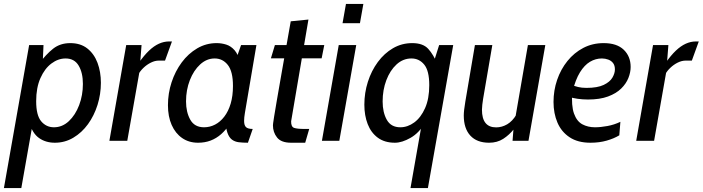

<svg xmlns="http://www.w3.org/2000/svg" viewBox="-56 -720 3594 982"><path d="M-36 242 93 -489.5H166.5L161.5 -376.5L141.5 -391.5Q179.5 -442.5 215.8 -471Q252 -499.5 303.5 -499.5Q356 -499.5 390.8 -472Q425.5 -444.5 442.8 -398.5Q460 -352.5 460 -296.5Q460 -238.5 442.8 -183.5Q425.5 -128.5 394 -85Q362.5 -41.5 319.2 -15.8Q276 10 224.5 10Q178 10 144 -13.8Q110 -37.5 93.5 -94.5L114 -103.5L53 242ZM220 -69Q262.5 -69 296 -100.2Q329.5 -131.5 348.8 -182.2Q368 -233 368 -290.5Q368 -348 346.2 -384.5Q324.5 -421 279.5 -421Q241.5 -421 207 -395.2Q172.5 -369.5 150.8 -320.5Q129 -271.5 129 -202.5Q129 -130 154.8 -99.5Q180.5 -69 220 -69Z M503.5 0 589.5 -489.5H668L657.5 -354.5L595 0ZM652.5 -340.5 654 -398.5Q680.5 -436.5 706 -460.8Q731.5 -485 757 -496.5Q782.5 -508 808.5 -508H823.5L788 -410H755.5Q736.5 -410 715.8 -399.8Q695 -389.5 678 -373.2Q661 -357 652.5 -340.5Z M957 10Q910 10 875.5 -14Q841 -38 822 -81Q803 -124 803 -182Q803 -242.5 821.5 -299Q840 -355.5 873.5 -400.8Q907 -446 952.8 -472.8Q998.5 -499.5 1052 -499.5Q1077 -499.5 1101 -492Q1125 -484.5 1144 -462.8Q1163 -441 1172.5 -399L1144.5 -397.5L1177 -489.5H1255.5L1196.5 -142Q1192.5 -118.5 1192.5 -102Q1192.5 -78.5 1202.5 -69.5Q1212.5 -60.5 1236.5 -60.5L1212 10Q1186 10 1165.5 7.5Q1145 5 1130.2 -6Q1115.5 -17 1107 -41.5Q1098.5 -66 1096.5 -110.5L1120 -87.5Q1100 -56 1075.5 -34.2Q1051 -12.5 1021.5 -1.2Q992 10 957 10ZM987.5 -69Q1017.5 -69 1044 -82.8Q1070.5 -96.5 1091.2 -123.5Q1112 -150.5 1123.8 -190Q1135.5 -229.5 1135.5 -280.5Q1135.5 -354.5 1109.2 -387.8Q1083 -421 1042 -421Q1001 -421 967.8 -390.5Q934.5 -360 915 -310Q895.5 -260 895.5 -201.5Q895.5 -146.5 917.2 -107.8Q939 -69 987.5 -69Z M1433 10Q1382 10 1361 -16.8Q1340 -43.5 1340 -79Q1340 -82 1341 -90.2Q1342 -98.5 1346.2 -124.8Q1350.5 -151 1360 -207Q1369.5 -263 1386.8 -360.8Q1404 -458.5 1431 -611L1521.5 -620L1433 -99.5Q1432.5 -71.5 1448.2 -66Q1464 -60.5 1501.5 -60.5H1525.5L1505 10ZM1329.5 -421.5 1350 -489.5H1602.5L1589 -421.5Z M1590.5 0 1676.5 -489.5H1766L1679.5 0ZM1696 -601.5 1713.5 -700H1802.5L1785 -601.5Z M2043.5 242 2104.5 -105 2117 -91Q2087.5 -40 2043.8 -15Q2000 10 1964 10Q1911 10 1876.2 -15.8Q1841.5 -41.5 1824.5 -85.5Q1807.5 -129.5 1807.5 -184.5Q1807.5 -245 1825.5 -301.5Q1843.5 -358 1876.5 -402.8Q1909.5 -447.5 1954.2 -473.5Q1999 -499.5 2052.5 -499.5Q2107.5 -499.5 2134.2 -470.2Q2161 -441 2182.5 -389L2155 -378.5L2190 -489.5H2262L2132.5 242ZM1991.5 -69Q2029 -69 2062.8 -93.8Q2096.5 -118.5 2118 -166.8Q2139.5 -215 2139.5 -284.5Q2139.5 -358 2113.8 -389.5Q2088 -421 2048.5 -421Q2005.5 -421 1972.2 -390.5Q1939 -360 1920 -310Q1901 -260 1901 -201Q1901 -145 1922.5 -107Q1944 -69 1991.5 -69Z M2445.5 10Q2383 10 2349.5 -26.5Q2316 -63 2316 -129.5Q2316 -141 2318 -159.2Q2320 -177.5 2324 -200.5L2373 -489.5H2462L2415 -215Q2412.5 -199.5 2410.8 -184.8Q2409 -170 2409 -159Q2409 -68.5 2481.5 -68.5Q2511 -68.5 2538 -84.2Q2565 -100 2585 -133.5L2573.5 -61Q2549 -30 2518 -10Q2487 10 2445.5 10ZM2565.5 0 2570.5 -64.5 2644 -489.5H2733L2647 0Z M2863 -287.5Q2882.5 -279.5 2900.8 -275Q2919 -270.5 2943.5 -270.5Q3000 -270.5 3031.8 -285.8Q3063.5 -301 3076.2 -323Q3089 -345 3089 -365Q3089 -385 3079.8 -397.2Q3070.5 -409.5 3055 -415.2Q3039.5 -421 3022.5 -421Q2990 -421 2961.5 -404Q2933 -387 2910.2 -350Q2887.5 -313 2872.5 -253L2871 -251.5Q2865.5 -179 2879.8 -139.2Q2894 -99.5 2922.5 -84.2Q2951 -69 2987 -69Q3016 -69 3051 -75.5Q3086 -82 3117 -97L3111.5 -28Q3084.5 -11.5 3047 -0.8Q3009.5 10 2964 10Q2899.5 10 2857.5 -17.8Q2815.5 -45.5 2795.2 -92.8Q2775 -140 2775 -198.5Q2775 -257.5 2793.5 -311.5Q2812 -365.5 2846.2 -408Q2880.5 -450.5 2927.5 -475Q2974.5 -499.5 3031.5 -499.5Q3099 -499.5 3134.2 -465.5Q3169.5 -431.5 3169.5 -377.5Q3169.5 -350.5 3158 -321.2Q3146.5 -292 3121 -267Q3095.5 -242 3053.8 -226.5Q3012 -211 2951.5 -211Q2924 -211 2897.5 -214.8Q2871 -218.5 2855 -225Z M3198 0 3284 -489.5H3362.5L3352 -354.5L3289.5 0ZM3347 -340.5 3348.5 -398.5Q3375 -436.5 3400.5 -460.8Q3426 -485 3451.5 -496.5Q3477 -508 3503 -508H3518L3482.5 -410H3450Q3431 -410 3410.2 -399.8Q3389.5 -389.5 3372.5 -373.2Q3355.5 -357 3347 -340.5Z"/></svg>

Font: Cabin
Style: Italic
Weight: 400
Width: 4
Italic angle: -10°
Designer: Pablo Impallari
Foundry: Pablo Impallari. http://www.impallari.com Igino Marini. http://www.ikern.com
Version: Version 3.001